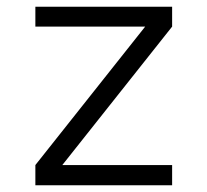

<svg xmlns="http://www.w3.org/2000/svg" viewBox="-20 -550 616 570"><path d="M85 0H491V-60H165L491 -471V-530H85V-471H411L85 -60Z"/></svg>

Font: Iosevka Sparkle Light
Style: Regular
Weight: 300
Designer: Belleve Invis
Foundry: Belleve Invis
Version: Version 4.5.0; ttfautohint (v1.8.3)